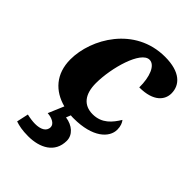

<svg xmlns="http://www.w3.org/2000/svg" viewBox="-229 -646 986 986"><g transform="rotate(45 264.5 -153.0)"><path d="M265 10C402 10 464 -50 464 -108C464 -133 456 -151 447 -162C420 -118 385 -74 318 -74C252 -74 217 -119 217 -199C217 -310 265 -479 327 -479C367 -479 391 -417 390 -341C495 -341 529 -391 529 -436C529 -497 483 -546 373 -546C154 -546 38 -342 38 -193C38 -87 99 -23 187 0L151 85C184 87 213 102 213 125C213 157 182 170 144 170C127 170 105 167 84 162L70 226C94 234 120 240 164 240C248 240 321 203 321 116C321 74 285 41 233 34L243 9C250 10 258 10 265 10Z"/></g></svg>

Font: Noto Serif SemiCondensed Black
Style: Italic
Weight: 900
Width: 4
Italic angle: -12°
Designer: Monotype Design Team
Foundry: Monotype Imaging Inc.
Version: Version 2.014